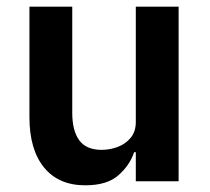

<svg xmlns="http://www.w3.org/2000/svg" viewBox="-20 -542 628 574"><path d="M386 0V-87H381Q368 -48 334 -18Q300 12 235 12Q155 12 111.5 -41.5Q68 -95 68 -192V-522H196V-205Q196 -151 217 -122.5Q238 -94 284 -94Q309 -94 332.5 -103Q356 -112 371 -130.5Q386 -149 386 -177V-522H514V0Z"/></svg>

Font: IBM Plex Sans SemiBold
Style: Regular
Weight: 600
Designer: Mike Abbink, Paul van der Laan, Pieter van Rosmalen
Foundry: Bold Monday
Version: Version 3.201